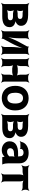

<svg xmlns="http://www.w3.org/2000/svg" viewBox="1628 -2222 620 3916"><g transform="rotate(90 1938.0 -264.0)"><path d="M507 -381C507 -406 502 -427 492 -446C458 -506 379 -528 284 -528H113C89 -528 52 -542 39 -554L37 -552C49 -539 63 -502 63 -478V-50C63 -26 49 11 37 24L39 26C52 14 89 0 113 0H318C436 0 534 -35 534 -151C534 -215 490 -250 436 -265C424 -269 407 -272 397 -271L398 -267C408 -268 426 -275 439 -281C477 -300 507 -332 507 -381ZM393 -165C393 -125 362 -113 318 -113H255C231 -113 191 -102 179 -89L181 -87C194 -99 205 -139 205 -163V-169C205 -193 194 -233 181 -245L179 -243C191 -230 231 -219 255 -219H318C363 -219 393 -205 393 -165ZM366 -362C366 -324 335 -314 292 -314H249C228 -314 193 -305 182 -294L185 -291C196 -302 205 -337 205 -358V-376C205 -394 197 -426 187 -436L184 -433C194 -423 226 -415 245 -415H284C332 -415 366 -406 366 -362Z M924 -502 839 -346C793 -261 744 -146 726 -75L730 -74C748 -145 761 -269 761 -366V-478C761 -502 775 -539 787 -552L785 -554C772 -542 735 -528 711 -528H669C645 -528 608 -542 595 -554L593 -552C605 -539 619 -502 619 -478V-50C619 -26 605 11 593 24L595 26C608 14 645 0 669 0H731C741 0 763 8 767 14L770 12C767 6 770 -17 775 -26L860 -183C906 -268 955 -383 972 -453L969 -454C951 -384 938 -260 938 -163V-50C938 -26 924 11 912 24L914 26C927 14 964 0 988 0H1029C1053 0 1090 14 1103 26L1105 24C1093 11 1079 -26 1079 -50V-478C1079 -502 1093 -539 1105 -552L1103 -554C1090 -542 1053 -528 1029 -528H968C958 -528 936 -536 932 -542L929 -540C932 -533 929 -511 924 -502Z M1644 -50V-478C1644 -502 1658 -539 1670 -552L1668 -554C1655 -542 1618 -528 1594 -528H1553C1529 -528 1492 -542 1479 -554L1477 -552C1489 -539 1503 -502 1503 -478V-366C1503 -342 1514 -302 1527 -290L1529 -292C1517 -305 1477 -316 1453 -316H1377C1353 -316 1313 -305 1301 -292L1303 -290C1316 -302 1327 -342 1327 -366V-478C1327 -502 1341 -539 1353 -552L1351 -554C1338 -542 1301 -528 1277 -528H1236C1212 -528 1175 -542 1162 -554L1160 -552C1172 -539 1186 -502 1186 -478V-50C1186 -26 1172 11 1160 24L1162 26C1175 14 1212 0 1236 0H1277C1301 0 1338 14 1351 26L1353 24C1341 11 1327 -26 1327 -50V-153C1327 -177 1316 -217 1303 -229L1301 -227C1313 -214 1353 -203 1377 -203H1453C1477 -203 1517 -214 1529 -227L1527 -229C1514 -217 1503 -177 1503 -153V-50C1503 -26 1489 11 1477 24L1479 26C1492 14 1529 0 1553 0H1594C1618 0 1655 14 1668 26L1670 24C1658 11 1644 -26 1644 -50Z M1731 -269V-259C1731 -220 1737 -185 1748 -152C1779 -58 1857 10 1982 10C2022 10 2058 3 2089 -11C2176 -49 2232 -134 2232 -259V-269C2232 -308 2227 -343 2216 -376C2184 -470 2106 -538 1981 -538C1941 -538 1906 -531 1875 -518C1787 -479 1731 -394 1731 -269ZM2091 -269V-259C2091 -176 2064 -104 1982 -104C1898 -104 1872 -175 1872 -259V-269C1872 -351 1899 -424 1981 -424C2063 -424 2091 -352 2091 -269Z M2771 -381C2771 -406 2766 -427 2756 -446C2722 -506 2643 -528 2548 -528H2377C2353 -528 2316 -542 2303 -554L2301 -552C2313 -539 2327 -502 2327 -478V-50C2327 -26 2313 11 2301 24L2303 26C2316 14 2353 0 2377 0H2582C2700 0 2798 -35 2798 -151C2798 -215 2754 -250 2700 -265C2688 -269 2671 -272 2661 -271L2662 -267C2672 -268 2690 -275 2703 -281C2741 -300 2771 -332 2771 -381ZM2657 -165C2657 -125 2626 -113 2582 -113H2519C2495 -113 2455 -102 2443 -89L2445 -87C2458 -99 2469 -139 2469 -163V-169C2469 -193 2458 -233 2445 -245L2443 -243C2455 -230 2495 -219 2519 -219H2582C2627 -219 2657 -205 2657 -165ZM2630 -362C2630 -324 2599 -314 2556 -314H2513C2492 -314 2457 -305 2446 -294L2449 -291C2460 -302 2469 -337 2469 -358V-376C2469 -394 2461 -426 2451 -436L2448 -433C2458 -423 2490 -415 2509 -415H2548C2596 -415 2630 -406 2630 -362Z M3311 -128V-352C3311 -383 3306 -410 3295 -433C3264 -501 3197 -538 3099 -538C3030 -538 2974 -519 2935 -488C2908 -467 2884 -436 2876 -397C2874 -382 2862 -365 2853 -358L2856 -355C2864 -362 2886 -370 2901 -370H2994C3002 -370 3013 -364 3016 -359L3019 -361C3016 -366 3016 -383 3018 -390C3027 -419 3055 -434 3091 -434C3144 -434 3169 -404 3169 -353V-338C3169 -331 3171 -318 3175 -314L3178 -317C3174 -321 3161 -323 3154 -323H3106C2972 -323 2862 -279 2862 -148C2862 -125 2867 -104 2876 -85C2903 -30 2961 10 3042 10C3099 10 3140 -11 3168 -40C3172 -44 3178 -50 3179 -54L3175 -55C3174 -51 3176 -43 3177 -37C3179 -26 3182 -16 3186 -7C3187 -5 3186 1 3185 3L3188 5C3189 3 3193 0 3196 0H3328C3330 0 3332 2 3333 3L3335 1C3334 0 3332 -2 3332 -4C3332 -5 3334 -7 3334 -7L3331 -10C3317 -43 3311 -80 3311 -128ZM3003 -159C3003 -218 3050 -240 3111 -240H3140C3154 -240 3178 -246 3185 -253L3182 -256C3175 -249 3169 -225 3169 -211V-162C3169 -159 3169 -145 3171 -143L3174 -146C3172 -148 3164 -141 3162 -138C3144 -115 3113 -98 3073 -98C3034 -98 3003 -122 3003 -159Z M3850 -465V-478C3850 -502 3864 -539 3876 -552L3874 -554C3861 -542 3824 -528 3800 -528H3422C3398 -528 3361 -542 3348 -554L3346 -552C3358 -539 3372 -502 3372 -478V-465C3372 -441 3358 -404 3346 -391L3348 -389C3361 -401 3398 -415 3422 -415H3489C3513 -415 3553 -426 3565 -439L3563 -441C3550 -429 3539 -389 3539 -365V-50C3539 -26 3525 11 3513 24L3515 26C3528 14 3565 0 3589 0H3630C3654 0 3691 14 3704 26L3706 24C3694 11 3680 -26 3680 -50V-365C3680 -389 3669 -429 3656 -441L3654 -439C3666 -426 3706 -415 3730 -415H3800C3824 -415 3861 -401 3874 -389L3876 -391C3864 -404 3850 -441 3850 -465Z"/></g></svg>

Font: Asimov
Style: Edge
Weight: 500
Designer: Google
Version: Version 2.000980: 2014